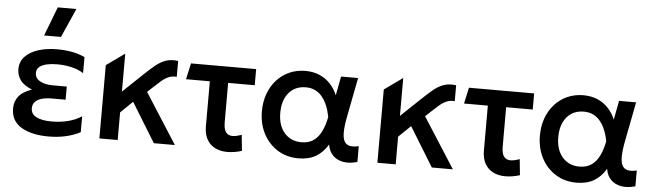

<svg xmlns="http://www.w3.org/2000/svg" viewBox="-48 -947 3934 1149"><g transform="rotate(5 1919.0 -373.0)"><path d="M269.1 15Q167.1 15 105.5 -22Q43.8 -59 43.8 -134.4Q43.8 -174.5 67.3 -205.7Q90.8 -236.8 146.6 -256.1Q96.2 -276.2 75.6 -305.8Q55.1 -335.4 55.1 -370.5Q55.1 -415.8 84.3 -446.7Q113.5 -477.7 163.6 -493.5Q213.7 -509.4 275.7 -509.4Q322.8 -509.4 363.7 -502Q404.5 -494.7 442.9 -477.2V-380.8Q411.3 -400.7 370.8 -410.2Q330.3 -419.8 283.2 -419.8Q249.5 -419.8 221.9 -413.7Q194.4 -407.7 177.9 -394.1Q161.4 -380.5 161.4 -357.4Q161.4 -326.8 190.7 -309.5Q220 -292.2 267.4 -292.2H352.6V-213.2H270.4Q235.7 -213.2 209.8 -206Q183.9 -198.7 169.8 -183.5Q155.6 -168.4 155.6 -144.9Q155.6 -109.8 188.5 -93Q221.4 -76.1 279.9 -76.1Q332.7 -76.1 379.2 -87.9Q425.6 -99.8 459.9 -123.1V-27.2Q419.3 -6.3 371.8 4.3Q324.2 15 269.1 15ZM190.9 -585 257.8 -759.5H369.6L292.2 -585Z M574.1 0V-440.1L684.1 -518.8V-291.1L796.8 -398.2Q832.9 -432.6 863.2 -458.4Q893.5 -484.2 926.5 -496.7Q959.5 -509.1 1003.3 -503V-407.5Q976.1 -409.8 954.5 -400.6Q932.9 -391.4 911.6 -373.3Q890.4 -355.1 864.4 -330.5L834.1 -302.4L1027.6 0H901.3L756.3 -236L684.1 -166.2V0Z M1343.1 14Q1303.4 14 1271.7 -1.2Q1240 -16.4 1221.4 -48Q1202.8 -79.5 1202.8 -128.2V-398.2H1059.7L1081.1 -495H1472.6V-398.2H1312.8V-162.8Q1312.8 -120.8 1326.4 -102.3Q1340 -83.9 1366.6 -83.9Q1377.9 -83.9 1391.3 -87Q1404.7 -90.1 1420.8 -95.9L1430.6 -0.1Q1409.4 6.6 1386.5 10.3Q1363.6 14 1343.1 14Z M1770.3 15Q1700.4 15 1645.8 -18.9Q1591.2 -52.8 1560 -112.1Q1528.8 -171.4 1528.8 -247.5Q1528.8 -304.6 1546.5 -352.7Q1564.2 -400.8 1596.5 -436.1Q1628.7 -471.3 1672.2 -490.7Q1715.8 -510 1767.7 -510Q1816.1 -510 1853.9 -493.3Q1891.7 -476.6 1918.4 -447.5Q1945.2 -418.4 1960.9 -380.6L1982.7 -495H2085.1L2039.4 -260Q2028.2 -203.1 2027.9 -166.2Q2027.6 -129.4 2038.1 -110.1Q2048.6 -90.8 2070.3 -86.2Q2092.1 -81.6 2124.6 -89.1V5.9Q2076.9 19.4 2038.9 12.4Q2001 5.4 1976.9 -19.2Q1952.9 -43.9 1946.9 -83.8Q1918.6 -35.6 1875.7 -10.3Q1832.8 15 1770.3 15ZM1779.9 -82.5Q1824.8 -82.5 1854 -103.8Q1883.2 -125.1 1900.7 -162.2Q1918.1 -199.3 1927.3 -247.1Q1924.2 -263.9 1918.1 -285.4Q1912.1 -307 1901.4 -329.2Q1890.8 -351.4 1874.3 -370.4Q1857.9 -389.3 1834.1 -400.9Q1810.4 -412.5 1777.8 -412.5Q1735.9 -412.5 1704.8 -392.5Q1673.6 -372.5 1656.3 -335.5Q1639.1 -298.5 1639.1 -247.9Q1639.1 -170.7 1678.1 -126.6Q1717.1 -82.5 1779.9 -82.5Z M2244.1 0V-440.1L2354.1 -518.8V-291.1L2466.8 -398.2Q2502.9 -432.6 2533.2 -458.4Q2563.5 -484.2 2596.5 -496.7Q2629.5 -509.1 2673.3 -503V-407.5Q2646.1 -409.8 2624.5 -400.6Q2602.9 -391.4 2581.6 -373.3Q2560.4 -355.1 2534.4 -330.5L2504.1 -302.4L2697.6 0H2571.3L2426.3 -236L2354.1 -166.2V0Z M3013.1 14Q2973.4 14 2941.7 -1.2Q2910 -16.4 2891.4 -48Q2872.8 -79.5 2872.8 -128.2V-398.2H2729.7L2751.1 -495H3142.6V-398.2H2982.8V-162.8Q2982.8 -120.8 2996.4 -102.3Q3010 -83.9 3036.6 -83.9Q3047.9 -83.9 3061.3 -87Q3074.7 -90.1 3090.8 -95.9L3100.6 -0.1Q3079.4 6.6 3056.5 10.3Q3033.6 14 3013.1 14Z M3440.3 15Q3370.4 15 3315.8 -18.9Q3261.2 -52.8 3230 -112.1Q3198.8 -171.4 3198.8 -247.5Q3198.8 -304.6 3216.5 -352.7Q3234.2 -400.8 3266.5 -436.1Q3298.7 -471.3 3342.2 -490.7Q3385.8 -510 3437.7 -510Q3486.1 -510 3523.9 -493.3Q3561.7 -476.6 3588.4 -447.5Q3615.2 -418.4 3630.9 -380.6L3652.7 -495H3755.1L3709.4 -260Q3698.2 -203.1 3697.9 -166.2Q3697.6 -129.4 3708.1 -110.1Q3718.6 -90.8 3740.3 -86.2Q3762.1 -81.6 3794.6 -89.1V5.9Q3746.9 19.4 3708.9 12.4Q3671 5.4 3646.9 -19.2Q3622.9 -43.9 3616.9 -83.8Q3588.6 -35.6 3545.7 -10.3Q3502.8 15 3440.3 15ZM3449.9 -82.5Q3494.8 -82.5 3524 -103.8Q3553.2 -125.1 3570.7 -162.2Q3588.1 -199.3 3597.3 -247.1Q3594.2 -263.9 3588.1 -285.4Q3582.1 -307 3571.4 -329.2Q3560.8 -351.4 3544.3 -370.4Q3527.9 -389.3 3504.1 -400.9Q3480.4 -412.5 3447.8 -412.5Q3405.9 -412.5 3374.8 -392.5Q3343.6 -372.5 3326.3 -335.5Q3309.1 -298.5 3309.1 -247.9Q3309.1 -170.7 3348.1 -126.6Q3387.1 -82.5 3449.9 -82.5Z"/></g></svg>

Font: Geologica-Sharp
Style: Regular
Weight: 100
Designer: Sindre Bremnes, Frode Helland
Foundry: Monokrom Skriftforlag AS
Version: Version 1.010;gftools[0.9.28]